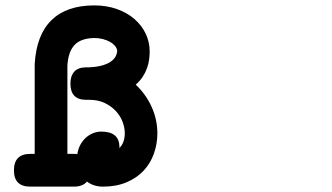

<svg xmlns="http://www.w3.org/2000/svg" viewBox="-20 -653 1244 719"><path d="M93.3 45.9Q32.2 45.9 32.2 -15.1Q32.2 -76.7 93.3 -76.7H109.9V-412.6Q116.2 -522.5 172.9 -577.6Q229.5 -632.8 333 -632.8Q379.4 -632.8 417.7 -619.1Q456.1 -605.5 483.4 -581.8Q510.7 -558.1 525.6 -526.9Q540.5 -495.6 540.5 -460.4Q540.5 -445.3 538.3 -429.2Q536.1 -413.1 530.3 -397Q524.4 -380.9 514.2 -365.2Q503.9 -349.6 488.3 -335.9Q525.9 -300.8 547.6 -253.2Q569.3 -205.6 569.3 -153.8Q569.3 -114.3 556.4 -77.9Q543.5 -41.5 518.1 -14.2Q492.7 13.2 454.3 29.5Q416 45.9 365.7 45.9Q330.6 45.9 305.7 26.9Q290 45.9 256.3 45.9ZM256.3 -76.7Q260.3 -76.7 263.4 -76.4Q266.6 -76.2 269.5 -75.7Q272.5 -94.7 280.5 -110.1Q288.6 -125.5 300.8 -136.7Q313 -147.9 328.1 -154.1Q343.3 -160.2 359.4 -160.2Q427.2 -160.2 427.2 -102.1V-98.6Q437 -108.4 442.1 -122.3Q447.3 -136.2 447.3 -154.3Q447.3 -174.8 439 -196.8Q430.7 -218.8 413.8 -237.1Q397 -255.4 372.1 -267.3Q347.2 -279.3 313.5 -279.3H301.8Q243.7 -279.3 243.7 -340.3Q243.7 -368.7 258.3 -384.8Q272.9 -400.9 303.7 -400.9H313.5Q343.3 -402.3 363.5 -408.2Q383.8 -414.1 395.8 -422.9Q407.7 -431.6 413.1 -442.1Q418.5 -452.6 418.9 -463.4Q417.5 -473.1 410.2 -481.7Q402.8 -490.2 391.4 -496.6Q379.9 -502.9 364.7 -506.8Q349.6 -510.7 332 -510.7Q282.2 -509.3 259 -484.4Q235.8 -459.5 232.4 -408.2V-76.7Z"/></svg>

Font: Erica Type
Style: Bold Italic
Weight: 700
Monospace: yes
Designer: Peter Wiegel
Foundry: Peter Wiegel
Version: Version 1.000 2010 initial release